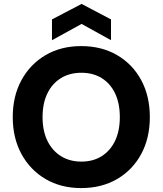

<svg xmlns="http://www.w3.org/2000/svg" viewBox="-20 -947 829 979"><path d="M394 12Q291 12 212.5 -34Q134 -80 89.5 -161.5Q45 -243 45 -350Q45 -457 89.5 -538.5Q134 -620 212.5 -666Q291 -712 394 -712Q498 -712 577 -666Q656 -620 700 -538.5Q744 -457 744 -350Q744 -243 700 -161.5Q656 -80 577 -34Q498 12 394 12ZM395 -123Q455 -123 499 -151Q543 -179 567 -229.5Q591 -280 591 -350Q591 -420 567 -470.5Q543 -521 499 -548.5Q455 -576 395 -576Q335 -576 290.5 -548.5Q246 -521 221.5 -470.5Q197 -420 197 -350Q197 -280 221.5 -229.5Q246 -179 290.5 -151Q335 -123 395 -123ZM245 -742V-848L396 -927L546 -848V-742L396 -825Z"/></svg>

Font: DM Sans 17pt Black
Style: Regular
Weight: 900
Version: Version 4.004;gftools[0.9.30]